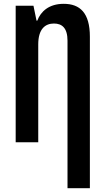

<svg xmlns="http://www.w3.org/2000/svg" viewBox="-20 -744 540 1004"><path d="M333 -531V240H450V-552C450 -677 398 -724 313 -724C236 -724 193 -684 175 -636H171L155 -714H62V0H180V-512C180 -592 216 -621 262 -621C305 -621 333 -597 333 -531Z"/></svg>

Font: Noto Sans Mono ExtraCondensed SemiBold
Style: Regular
Weight: 600
Width: 2
Designer: Monotype Design Team
Foundry: Monotype Imaging Inc.
Version: Version 2.014